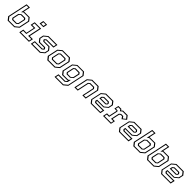

<svg xmlns="http://www.w3.org/2000/svg" viewBox="681 -3162 5774 5774"><g transform="rotate(45 3568.0 -275.0)"><path d="M86.5 0 4.5 -103 142 -750H283.5L237 -530.5L249 -540H482L563.5 -437L492.5 -103L367.5 0ZM166 -110.5 127.5 -158.5 172 -369.5 246.5 -430H405L441 -385.5L392.5 -158.5L333.5 -110.5ZM185 -141.5H329L366 -172L407.5 -368L383.5 -399H249L200.5 -358.5L161 -172ZM108.5 -29.5H356.5L465.5 -118.5L530.5 -425L462 -511H249L192.5 -464.5L247 -720.5H166L38 -118.5Z M826 -618.5 853.5 -750H1014.5L987 -618.5ZM865 -646.5H959L976 -724.5H882ZM581 0 611 -141.5H744.5L799 -398.5H665.5L695.5 -540H970L885.5 -141.5H1019L989 0ZM617 -30H965L982.5 -111H847L932 -510.5H719L702 -429.5H834L766.5 -111H634.5Z M1071.5 0 1101.5 -141.5H1416.5L1453.5 -172L1453 -169.5L1430 -199.5H1212L1131 -302.5L1159.5 -437L1284.5 -540H1663L1633 -398.5H1323L1286 -368L1286.5 -371L1310.5 -340.5H1527.5L1608.5 -237.5L1580 -103L1455 0ZM1108 -31H1448.5L1552.5 -117L1576 -225.5L1507.5 -311H1287.5L1254.5 -354L1261 -384.5L1314.5 -429H1609.5L1627 -510H1292L1187 -423.5L1164 -315L1230.5 -230.5H1450.5L1485.5 -186.5L1479 -156.5L1425.5 -112H1125Z M1771 0 1690 -103 1761 -437 1886 -540H2198.5L2279.5 -437L2208.5 -103L2083.5 0ZM1794.5 -30H2075L2181 -117.5L2246 -422.5L2177 -510H1895L1788.5 -422L1724 -119.5ZM1852 -111 1813.5 -159.5 1861 -382 1918 -429H2119.5L2156.5 -382.5L2109 -157.5L2052 -111ZM1870 -141.5H2044.5L2081.5 -172L2123.5 -368L2099.5 -398.5H1925L1888 -368L1846 -172Z M2279 200 2309 59H2590L2639 18.5L2645 -10L2633 0H2399.5L2318.5 -103L2389.5 -437L2514 -540H2795.5L2877 -437L2763 97L2638.5 200ZM2315 170.5H2626.5L2738.5 77.5L2844 -421.5L2774 -511H2523L2416.5 -423L2352 -120L2422.5 -30.5H2630.5L2691 -80L2667.5 31.5L2597 89.5H2332.5ZM2480 -111.5 2441.5 -160 2489 -383.5 2546 -430H2716.5L2755.5 -381.5L2712.5 -181.5L2627 -111.5ZM2498.5 -141.5H2623L2683.5 -191.5L2721 -368.5L2696.5 -399H2553L2516 -368.5L2474.5 -172Z M2924 0 3017 -437 3142 -540H3416L3497 -437L3404 0H3263L3341.5 -368L3317.5 -398.5H3180.5L3143.5 -368L3065 0ZM2961 -30H3041.5L3116.5 -382L3173.5 -429H3337.5L3374.5 -382.5L3299.5 -30H3380.5L3464 -422.5L3394.5 -510H3151L3044.5 -422Z M4042.5 -540 4123.5 -437 4093 -294.5 3968.5 -191.5H3696.5L3692 -172L3716 -141.5H4053.5L4023.5 0H3617L3536 -103L3607 -437L3732 -540ZM3963.5 -429 4000.5 -382.5 3991 -337 3944.5 -298H3687L3704.5 -380.5L3763 -429ZM4021 -510H3740L3632 -420.5L3567.5 -117.5L3637 -29.5H3998L4015 -110.5H3694L3657 -157.5L3670.5 -220.5H3961L4065.5 -306.5L4090 -422.5ZM3943.5 -398.5H3771L3734 -368L3725.5 -328H3938.5L3964 -349L3968 -368Z M4140.5 0 4170.5 -141H4267.5L4321 -391.5L4315 -399H4226.5L4256.5 -540H4383L4408.5 -500L4455.5 -540H4650L4736 -430.5L4604.5 -324.5L4551.5 -398.5H4494.5L4457.5 -368L4409 -140.5H4506L4476 0ZM4176 -30H4454L4471 -110.5H4372L4430.5 -384.5L4483.5 -428H4574.5L4618 -367.5L4693.5 -429L4631.5 -509H4460.5L4400.5 -459L4366 -509H4278L4261 -428.5H4331.5L4352.5 -399L4291 -110.5H4193Z M5243 -540 5324 -437 5293.5 -294.5 5169 -191.5H4897L4892.5 -172L4916.5 -141.5H5254L5224 0H4817.5L4736.5 -103L4807.5 -437L4932.5 -540ZM5164 -429 5201 -382.5 5191.5 -337 5145 -298H4887.5L4905 -380.5L4963.5 -429ZM5221.5 -510H4940.5L4832.5 -420.5L4768 -117.5L4837.5 -29.5H5198.5L5215.5 -110.5H4894.5L4857.5 -157.5L4871 -220.5H5161.5L5266 -306.5L5290.5 -422.5ZM5144 -398.5H4971.5L4934.5 -368L4926 -328H5139L5164.5 -349L5168.5 -368Z M5430 0 5348 -103 5485.5 -750H5627L5580.5 -530.5L5592.5 -540H5825.5L5907 -437L5836 -103L5711 0ZM5509.5 -110.5 5471 -158.5 5515.5 -369.5 5590 -430H5748.5L5784.5 -385.5L5736 -158.5L5677 -110.5ZM5528.5 -141.5H5672.5L5709.5 -172L5751 -368L5727 -399H5592.5L5544 -358.5L5504.5 -172ZM5452 -29.5H5700L5809 -118.5L5874 -425L5805.5 -511H5592.5L5536 -464.5L5590.5 -720.5H5509.5L5381.5 -118.5Z M6013 0 5931 -103 6068.5 -750H6210L6163.5 -530.5L6175.5 -540H6408.5L6490 -437L6419 -103L6294 0ZM6092.5 -110.5 6054 -158.5 6098.5 -369.5 6173 -430H6331.5L6367.5 -385.5L6319 -158.5L6260 -110.5ZM6111.5 -141.5H6255.5L6292.5 -172L6334 -368L6310 -399H6175.5L6127 -358.5L6087.5 -172ZM6035 -29.5H6283L6392 -118.5L6457 -425L6388.5 -511H6175.5L6119 -464.5L6173.5 -720.5H6092.5L5964.5 -118.5Z M7035.5 -540 7116.5 -437 7086 -294.5 6961.5 -191.5H6689.5L6685 -172L6709 -141.5H7046.5L7016.5 0H6610L6529 -103L6600 -437L6725 -540ZM6956.5 -429 6993.5 -382.5 6984 -337 6937.5 -298H6680L6697.5 -380.5L6756 -429ZM7014 -510H6733L6625 -420.5L6560.5 -117.5L6630 -29.5H6991L7008 -110.5H6687L6650 -157.5L6663.5 -220.5H6954L7058.5 -306.5L7083 -422.5ZM6936.5 -398.5H6764L6727 -368L6718.5 -328H6931.5L6957 -349L6961 -368Z"/></g></svg>

Font: Tourney Light
Style: Italic
Weight: 300
Italic angle: -12°
Version: Version 1.015